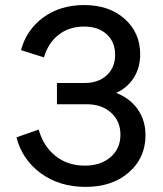

<svg xmlns="http://www.w3.org/2000/svg" viewBox="-20 -729 643 759"><path d="M205.1 -400.9H314.9Q368.7 -400.9 401.9 -431.4Q435.1 -461.9 435.1 -512.2Q435.1 -563 401.9 -593.5Q368.7 -624 312 -624Q252.9 -624 211.4 -591.3Q169.9 -558.6 153.8 -502L63 -530.8Q85 -611.8 151.6 -660.4Q218.3 -709 313 -709Q411.6 -709 472.9 -654.3Q534.2 -599.6 534.2 -514.2Q534.2 -461.9 509 -421.9Q483.9 -381.8 439 -361.8Q493.7 -340.8 524.4 -296.9Q555.2 -252.9 555.2 -194.8Q555.2 -105 489.5 -47.6Q423.8 9.8 318.8 9.8Q215.3 9.8 141.8 -43.7Q68.4 -97.2 44.9 -186L132.8 -216.8Q152.3 -149.4 200.2 -111.8Q248 -74.2 315.9 -74.2Q377.9 -74.2 417 -107.9Q456.1 -141.6 456.1 -196.8Q456.1 -250 419.2 -283.4Q382.3 -316.9 323.2 -316.9H205.1Z"/></svg>

Font: LT Superior Med
Style: Regular
Weight: 500
Designer: Daniel Lyons
Foundry: LyonsType
Version: Version 1.000